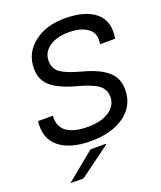

<svg xmlns="http://www.w3.org/2000/svg" viewBox="-170 -851 982 1170"><g transform="rotate(-20 321.5 -266.0)"><path d="M390 -744Q526 -744 592 -686.5Q658 -629 638 -522H540Q554 -588 509.5 -622Q465 -656 384 -656Q306 -656 258.5 -622Q211 -588 211 -534Q211 -482 248.5 -455.5Q286 -429 374 -405Q483 -377 536.5 -332Q590 -287 590 -211Q590 -107 507 -46.5Q424 14 288 14Q154 14 83 -43.5Q12 -101 25 -211H121Q112 -74 301 -74Q387 -74 438.5 -108.5Q490 -143 490 -199Q490 -249 452 -277Q414 -305 321 -330Q213 -359 162 -402Q111 -445 111 -520Q111 -619 189.5 -681.5Q268 -744 390 -744ZM81 212 267 60H367L365 66L166 212Z"/></g></svg>

Font: Nacelle
Style: Italic
Weight: 400
Italic angle: -12°
Designer: Sora Sagano
Foundry: Sora Sagano
Version: Version 1.000;FEAKit 1.0